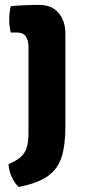

<svg xmlns="http://www.w3.org/2000/svg" viewBox="-20 -522 340 762"><path d="M239.5 -18Q239.5 53 224.8 100.5Q210 148 170.2 176.5Q130.5 205 54.5 220Q39 207 27 181.2Q15 155.5 14 129.5Q43 117 60.2 102.8Q77.5 88.5 85.2 66.2Q93 44 93 7V-336Q93 -361 82.8 -377Q72.5 -393 46 -393H23Q16.5 -417.5 16.5 -443.5Q16.5 -456 18 -470.2Q19.5 -484.5 23 -497.5Q48.5 -500 74.5 -501.2Q100.5 -502.5 116 -502.5H136.5Q184.5 -502.5 212 -471.2Q239.5 -440 239.5 -387Z"/></svg>

Font: Signika Negative
Style: Bold
Weight: 700
Designer: Anna Giedry
Foundry: Anna Giedry
Version: Version 2.001